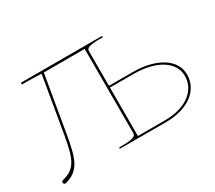

<svg xmlns="http://www.w3.org/2000/svg" viewBox="-105 -721 1047 936"><g transform="rotate(-30 419.0 -253.0)"><path d="M542.5 -520H86V-510H105C164.5 -510 178 -508 195 -507.5L141 -190C119.5 -65.5 99.5 -25 26.5 -6.5C24 -6 21 -4 20 -2.5C17 1.5 18 8.5 22.5 12C25 14 28 14.5 31.5 13.5C114.5 -8.5 132 -66.5 153.5 -190L207.5 -507.5H437.5V-35C437.5 -20.5 431 -7.5 362.5 -7.5H342.5V0H602.5C725.5 0 807.5 -60 807.5 -150C807.5 -235.5 717.5 -292.5 582.5 -292.5H450V-486.5C450 -502 459 -512.5 525 -512.5H542.5ZM450 -282.5H582.5C710 -282.5 795 -229.5 795 -150C795 -66 718 -10 602.5 -10H450Z"/></g></svg>

Font: Znikomit
Style: Regular
Weight: 100
Designer: gluk
Foundry: gluk
Version: Version 0.55